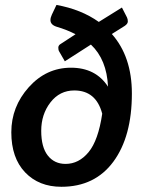

<svg xmlns="http://www.w3.org/2000/svg" viewBox="-20 -734 562 762"><path d="M385.7 -282.7Q361.3 -375 274.9 -375Q216.8 -375 180.2 -327.6Q143.6 -280.3 143.6 -214.8Q143.6 -149.9 169.7 -116.7Q195.8 -83.5 240.2 -83.5Q293 -83.5 331.5 -130.1Q370.1 -176.8 385.7 -282.7ZM222.2 -560.5 279.8 -598.1Q246.1 -615.7 204.6 -627.9Q180.2 -635.7 180.2 -654.3Q180.2 -664.1 186 -676.3L204.1 -714.4Q302.2 -696.8 372.1 -647L463.9 -704.1L483.9 -665Q487.3 -658.2 487.3 -648.9Q487.3 -639.6 475.1 -631.3L423.8 -599.1Q503.4 -509.3 503.4 -362.8Q503.4 -191.9 429.9 -92.3Q356.4 7.3 223.6 7.3Q134.3 7.3 79.6 -50Q24.9 -107.4 24.9 -209Q24.9 -310.5 94.2 -387.9Q163.6 -465.3 261.7 -465.3Q359.9 -465.3 408.7 -390.1Q403.8 -497.6 340.8 -557.1L237.3 -490.7L214.8 -529.8Q211.4 -535.2 211.4 -544.9Q211.4 -554.7 222.2 -560.5Z"/></svg>

Font: Lato-BoldItalic
Style: Bold Italic
Weight: 700
Italic angle: -7°
Designer: Lukasz Dziedzic
Foundry: tyPoland Lukasz Dziedzic
Version: Version 1.104; Western+Polish opensource